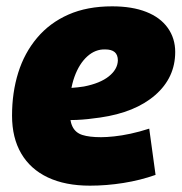

<svg xmlns="http://www.w3.org/2000/svg" viewBox="-20 -576 573 606"><path d="M167 -299Q183 -297 204.5 -298.5Q226 -300 245 -303Q296 -313 323.5 -335Q351 -357 352 -385Q352 -403 342 -411.5Q332 -420 312 -420Q281 -421 255.5 -398Q230 -375 215 -333.5Q200 -292 200 -234Q199 -197 208.5 -177Q218 -157 240 -150Q262 -143 299 -143Q316 -143 340 -145.5Q364 -148 392 -154Q420 -160 451 -170L471 -24Q423 -7 369.5 1.5Q316 10 264 10Q186 10 131 -16Q76 -42 47 -91.5Q18 -141 18 -211Q18 -284 37.5 -346.5Q57 -409 97 -456.5Q137 -504 196 -530Q255 -556 334 -556Q397 -556 441.5 -538.5Q486 -521 509.5 -488Q533 -455 533 -412Q533 -331 470 -276Q407 -221 296 -205Q256 -199 222 -197.5Q188 -196 156 -200Z"/></svg>

Font: Georama ExtraBold
Style: Italic
Weight: 800
Italic angle: -9°
Version: Version 1.001